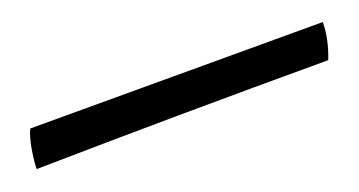

<svg xmlns="http://www.w3.org/2000/svg" viewBox="-55 -717 409 219"><g transform="rotate(-20 150.0 -608.0)"><path d="M-23 -631H332Q332 -611 323 -588Q139 -588 -32 -585Q-32 -594 -29.5 -608.5Q-27 -623 -23 -631Z"/></g></svg>

Font: Vollkorn SC
Style: Regular
Weight: 400
Designer: Friedrich Althausen
Foundry: Friedrich Althausen
Version: Version 4.015